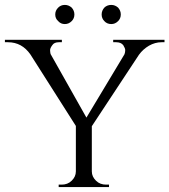

<svg xmlns="http://www.w3.org/2000/svg" viewBox="-25 -762 690 782"><path d="M267 -676C274 -683 278 -692 278 -703C278 -714 274 -723 267 -731C259 -738 250 -742 239 -742C228 -742 219 -738 212 -731C204 -723 200 -714 200 -703C200 -692 204 -683 212 -676C219 -668 228 -664 239 -664C250 -664 259 -668 267 -676ZM456 -676C463 -683 467 -692 467 -703C467 -714 463 -723 456 -731C448 -738 439 -742 428 -742C417 -742 407 -738 400 -731C393 -723 389 -714 389 -703C389 -692 393 -683 400 -676C407 -668 417 -664 428 -664C439 -664 448 -668 456 -676ZM645 -600C645 -600 436 -600 436 -600C436 -600 436 -590 436 -590C436 -590 448 -590 448 -590C448 -590 448 -590 448 -590C461 -590 471 -586 477 -578C482 -570 485 -563 485 -558C485 -552 484 -546 482 -541C482 -541 327 -283 327 -283C327 -283 181 -542 181 -542C181 -542 181 -542 181 -542C180 -547 179 -552 179 -558C179 -563 182 -570 188 -578C193 -586 202 -590 215 -590C215 -590 227 -590 227 -590C227 -590 227 -600 227 -600C227 -600 -5 -600 -5 -600C-5 -600 -5 -590 -5 -590C-5 -590 7 -590 7 -590C7 -590 7 -590 7 -590C46 -590 76 -573 99 -540C99 -540 284 -249 284 -249C284 -249 284 -64 284 -64C284 -64 284 -64 284 -64C284 -49 278 -37 267 -26C256 -15 242 -10 226 -10C226 -10 214 -10 214 -10C214 -10 214 0 214 0C214 0 419 0 419 0C419 0 419 -10 419 -10C419 -10 407 -10 407 -10C407 -10 407 -10 407 -10C391 -10 377 -15 366 -26C355 -37 349 -49 349 -64C349 -64 349 -248 349 -248C349 -248 541 -539 541 -539C541 -539 541 -539 541 -539C552 -554 565 -566 582 -576C598 -585 615 -590 633 -590C633 -590 645 -590 645 -590C645 -590 645 -600 645 -600Z"/></svg>

Font: Cinzel Utterance
Style: Regular
Weight: 500
Designer: Natanael Gama
Foundry: ""
Version: ""